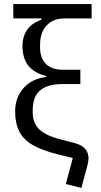

<svg xmlns="http://www.w3.org/2000/svg" viewBox="-20 -760 496 939"><path d="M428 -670H295Q259 -670 232.5 -655Q206 -640 191 -611.5Q176 -583 176 -542V-528Q176 -476 204.5 -447.5Q233 -419 286 -419H373V-349H286Q234 -349 201.5 -334Q169 -319 154.5 -291Q140 -263 140 -223V-209Q140 -176 153.5 -151.5Q167 -127 195.5 -109.5Q224 -92 270 -80L346 -60Q381 -51 397 -31.5Q413 -12 413 14Q413 21 411.5 29.5Q410 38 408 47L378 159L302 140L336 13L260 -6Q184 -25 139 -51.5Q94 -78 74 -117.5Q54 -157 54 -216Q54 -282 94.5 -328.5Q135 -375 207 -384V-388Q147 -403 118.5 -439Q90 -475 90 -535Q90 -582 113.5 -615Q137 -648 182 -663V-670H45V-740H428Z"/></svg>

Font: IBM Plex Sans
Style: Regular
Weight: 400
Designer: Mike Abbink, Paul van der Laan, Pieter van Rosmalen
Foundry: Bold Monday
Version: Version 3.201